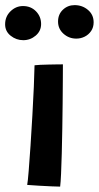

<svg xmlns="http://www.w3.org/2000/svg" viewBox="-54 -708 377 731"><path d="M175 2.5Q165 2.5 142.2 1.5Q119.5 0.5 93.8 -1Q68 -2.5 49.5 -4Q52 -17 55.2 -57.2Q58.5 -97.5 62.2 -153Q66 -208.5 69.2 -267.5Q72.5 -326.5 74.8 -377.5Q77 -428.5 77.5 -459.5Q84.5 -460.5 99.2 -461.2Q114 -462 131.2 -462.2Q148.5 -462.5 163.5 -462.8Q178.5 -463 185.5 -463Q185.5 -440 185.2 -401.2Q185 -362.5 184.5 -315.2Q184 -268 183.2 -218.8Q182.5 -169.5 181.2 -124.8Q180 -80 178.5 -46.5Q177 -13 175 2.5ZM34.5 -555Q8 -555 -13.2 -571.8Q-34.5 -588.5 -34.5 -615.5Q-34.5 -645 -14 -665Q6.5 -685 33.5 -685Q63.5 -685 83 -665Q102.5 -645 102.5 -616.5Q102.5 -590 82 -572.5Q61.5 -555 34.5 -555ZM236.5 -561Q208.5 -561 187.8 -579.5Q167 -598 167 -626Q167 -653.5 185.5 -671Q204 -688.5 230 -688.5Q259.5 -688.5 281 -670.2Q302.5 -652 302.5 -623Q302.5 -604 293 -590Q283.5 -576 268.5 -568.5Q253.5 -561 236.5 -561Z"/></svg>

Font: Grandstander Thin Medium
Style: Regular
Weight: 500
Version: Version 1.200